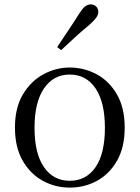

<svg xmlns="http://www.w3.org/2000/svg" viewBox="-20 -838 636 873"><path d="M297 15Q231 15 174.5 -16Q118 -47 83 -107.5Q48 -168 48 -258Q48 -348 84 -408.5Q120 -469 177 -500Q234 -531 297 -531Q362 -531 419 -500.5Q476 -470 511.5 -409Q547 -348 547 -258Q547 -168 512 -107Q477 -46 420.5 -15.5Q364 15 297 15ZM297 -16Q372 -16 414.5 -78Q457 -140 457 -257Q457 -373 414.5 -436Q372 -499 297 -499Q223 -499 180 -436Q137 -373 137 -257Q137 -140 180 -78Q223 -16 297 -16ZM240 -624Q264 -661 289 -697.5Q314 -734 338 -773Q354 -798 366 -808Q378 -818 393 -818Q406 -818 416.5 -809Q427 -800 427 -784Q427 -771 417 -757Q407 -743 384 -723Q351 -696 320 -667.5Q289 -639 258 -610Z"/></svg>

Font: Noto Serif SC ExtraLight
Style: Regular
Weight: 400
Version: Version 2.002-H1;hotconv 1.1.0;makeotfexe 2.6.0